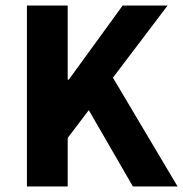

<svg xmlns="http://www.w3.org/2000/svg" viewBox="-20 -672 660 692"><path d="M77 0V-652H224V-385H228L422 -652H584L387 -392L620 0H459L300 -275L224 -175V0Z"/></svg>

Font: Source Sans 3 ExtraLight
Style: Bold
Weight: 700
Version: Version 3.052;hotconv 1.1.0;makeotfexe 2.6.0